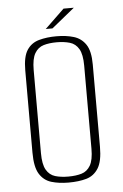

<svg xmlns="http://www.w3.org/2000/svg" viewBox="-52 -749 513 799"><g transform="rotate(-5 204.0 -349.5)"><path d="M202 12Q162 12 130.5 2.5Q99 -7 81 -36Q63 -65 63 -125V-469Q63 -526 81 -553.5Q99 -581 131.5 -590Q164 -599 204 -599Q245 -599 276.5 -589.5Q308 -580 326.5 -552.5Q345 -525 345 -469V-125Q345 -64 326.5 -35Q308 -6 276.5 3Q245 12 202 12ZM203 -13Q235 -13 258.5 -20Q282 -27 295.5 -50Q309 -73 309 -120V-467Q309 -514 295.5 -537Q282 -560 258 -567Q234 -574 203 -574Q172 -574 148.5 -567Q125 -560 111.5 -537Q98 -514 98 -467V-120Q98 -73 111.5 -50Q125 -27 148.5 -20Q172 -13 203 -13ZM163 -633 244 -711H287L191 -633Z"/></g></svg>

Font: Alumni Sans Thin ExtraLight
Style: Regular
Weight: 250
Version: Version 1.018